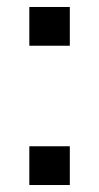

<svg xmlns="http://www.w3.org/2000/svg" viewBox="-20 -530 284 550"><path d="M64 -399H180V-510H64ZM64 0H180V-111H64Z"/></svg>

Font: Saira UNSAM Medium SC
Style: Regular
Weight: 500
Designer: Hector Gatti with collaboration of the Omnibus-Type team
Foundry: Omnibus-Type
Version: Version 1.072;PS 001.072;hotconv 1.0.88;makeotf.lib2.5.64775